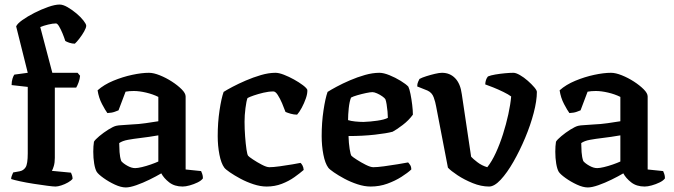

<svg xmlns="http://www.w3.org/2000/svg" viewBox="-20 -820 2961 844"><path d="M224 0Q214 0 187.5 -3.5Q161 -7 128.5 -12Q96 -17 68.5 -23Q41 -29 29 -33Q29 -41 32.5 -49Q36 -57 38 -62L66 -67Q83 -70 92.5 -84.5Q102 -99 102 -146V-438L31 -446Q31 -462 35 -474.5Q39 -487 43 -492L102 -500L51 -704Q56 -716 78.5 -732Q101 -748 131.5 -763.5Q162 -779 192 -789.5Q222 -800 242 -800Q257 -800 277 -788.5Q297 -777 316 -761Q335 -745 347 -729.5Q359 -714 359 -707Q359 -698 350 -682Q341 -666 329 -650.5Q317 -635 309 -628Q297 -628 285 -632Q273 -636 267 -640Q262 -656 254.5 -674Q247 -692 239.5 -704.5Q232 -717 226 -717Q212 -717 191.5 -712Q171 -707 157 -701L210 -500H321L332 -487Q331 -473 325.5 -458Q320 -443 315 -435H221V-126Q221 -105 216.5 -90Q212 -75 208 -69L292 -61Q294 -57 296.5 -49.5Q299 -42 299 -34Q293 -26 279 -18Q265 -10 249.5 -5Q234 0 224 0Z M533 4Q512 4 485 -8.5Q458 -21 435 -37.5Q412 -54 405 -65Q398 -77 394 -101Q390 -125 390 -153Q390 -178 393 -197Q398 -206 416.5 -221.5Q435 -237 456.5 -250.5Q478 -264 491 -267Q498 -269 517.5 -270Q537 -271 560 -273Q589 -274 620 -278.5Q651 -283 676 -287V-394Q652 -406 622 -413Q592 -420 568 -420Q548 -420 532 -417L501 -335Q496 -333 484 -328.5Q472 -324 452 -323Q443 -335 428.5 -362.5Q414 -390 409 -423Q437 -448 478 -465Q519 -482 561 -491Q603 -500 635 -500Q655 -500 682.5 -489Q710 -478 735.5 -461.5Q761 -445 778.5 -427.5Q796 -410 796 -396V-75L864 -68Q866 -64 869 -55.5Q872 -47 872 -36Q865 -26 848.5 -18Q832 -10 814 -5Q796 0 783 0Q747 0 723.5 -18.5Q700 -37 689 -58Q667 -45 637.5 -30.5Q608 -16 579.5 -6Q551 4 533 4ZM574 -81Q585 -81 604 -85.5Q623 -90 643 -97Q663 -104 676 -110V-225Q657 -222 635.5 -218.5Q614 -215 594 -213Q568 -210 543 -205.5Q518 -201 504 -191Q504 -174 505.5 -151.5Q507 -129 513 -112Q521 -102 539.5 -91.5Q558 -81 574 -81Z M1152 0Q1125 0 1094.5 -10Q1064 -20 1037 -34.5Q1010 -49 990.5 -62.5Q971 -76 966 -83Q952 -102 944.5 -140.5Q937 -179 937 -222Q937 -281 945 -334.5Q953 -388 963 -416Q977 -425 1002.5 -438.5Q1028 -452 1060.5 -466Q1093 -480 1127 -490Q1161 -500 1191 -500Q1206 -500 1228 -491.5Q1250 -483 1272.5 -470.5Q1295 -458 1311.5 -445.5Q1328 -433 1331 -425Q1332 -409 1324.5 -387.5Q1317 -366 1306.5 -346.5Q1296 -327 1286 -316Q1272 -316 1258 -320Q1244 -324 1235 -328Q1229 -345 1220 -366Q1211 -387 1201 -402.5Q1191 -418 1182 -418Q1161 -418 1138 -412.5Q1115 -407 1096 -400.5Q1077 -394 1068 -389Q1063 -376 1059 -344.5Q1055 -313 1055 -285Q1055 -253 1057.5 -220Q1060 -187 1063.5 -163Q1067 -139 1071 -135Q1074 -131 1092 -119Q1110 -107 1131 -96Q1152 -85 1164 -85Q1181 -85 1210 -89Q1239 -93 1265.5 -97.5Q1292 -102 1301 -104Q1305 -101 1309.5 -93Q1314 -85 1315 -73Q1299 -59 1274.5 -41.5Q1250 -24 1219 -12Q1188 0 1152 0Z M1609 0Q1582 0 1551.5 -10Q1521 -20 1494 -34.5Q1467 -49 1447.5 -62.5Q1428 -76 1423 -83Q1409 -102 1401.5 -140.5Q1394 -179 1394 -222Q1394 -281 1402 -334.5Q1410 -388 1420 -416Q1434 -425 1460 -439Q1486 -453 1518.5 -467Q1551 -481 1584.5 -490.5Q1618 -500 1648 -500Q1666 -500 1692 -489.5Q1718 -479 1741.5 -464.5Q1765 -450 1775 -439Q1780 -429 1784.5 -406.5Q1789 -384 1792 -359Q1795 -334 1795 -316Q1777 -291 1750 -270.5Q1723 -250 1706 -241Q1681 -234 1628 -228Q1575 -222 1512 -222Q1513 -190 1517 -165Q1521 -140 1525 -135Q1530 -130 1548.5 -118Q1567 -106 1588 -95.5Q1609 -85 1621 -85Q1638 -85 1668 -89Q1698 -93 1728 -98Q1758 -103 1774 -106Q1778 -102 1783 -94.5Q1788 -87 1788 -75Q1772 -60 1744.5 -42.5Q1717 -25 1682.5 -12.5Q1648 0 1609 0ZM1578 -284Q1607 -285 1638.5 -289.5Q1670 -294 1685 -302Q1685 -313 1683.5 -329.5Q1682 -346 1679.5 -361.5Q1677 -377 1674 -384Q1671 -389 1660.5 -396.5Q1650 -404 1637.5 -409.5Q1625 -415 1617 -415Q1608 -415 1589 -411Q1570 -407 1551 -401.5Q1532 -396 1523 -391Q1516 -373 1513 -344Q1510 -315 1510 -292Q1522 -288 1541.5 -286Q1561 -284 1578 -284Z M2130 0Q2095 0 2058 -15Q2021 -30 1991.5 -49.5Q1962 -69 1949 -83L1897 -353Q1894 -371 1886.5 -392Q1879 -413 1859 -422L1814 -440Q1814 -452 1818 -460.5Q1822 -469 1824 -473Q1835 -479 1854 -485Q1873 -491 1892 -495.5Q1911 -500 1923 -500Q1958 -500 1981 -476Q2004 -452 2010 -406L2051 -131Q2059 -122 2078.5 -107Q2098 -92 2122 -85Q2142 -110 2159.5 -148Q2177 -186 2191 -230Q2205 -274 2214.5 -317.5Q2224 -361 2227 -396Q2215 -405 2192.5 -416Q2170 -427 2147.5 -436Q2125 -445 2113 -449Q2114 -471 2125 -484Q2137 -489 2157.5 -492.5Q2178 -496 2200 -498Q2222 -500 2237 -500Q2248 -500 2265.5 -490Q2283 -480 2300 -465Q2317 -450 2328.5 -436.5Q2340 -423 2340 -416Q2340 -377 2326 -323.5Q2312 -270 2288.5 -214Q2265 -158 2237 -109Q2209 -60 2181 -30Q2153 0 2130 0Z M2564 4Q2543 4 2516 -8.5Q2489 -21 2466 -37.5Q2443 -54 2436 -65Q2429 -77 2425 -101Q2421 -125 2421 -153Q2421 -178 2424 -197Q2429 -206 2447.5 -221.5Q2466 -237 2487.5 -250.5Q2509 -264 2522 -267Q2529 -269 2548.5 -270Q2568 -271 2591 -273Q2620 -274 2651 -278.5Q2682 -283 2707 -287V-394Q2683 -406 2653 -413Q2623 -420 2599 -420Q2579 -420 2563 -417L2532 -335Q2527 -333 2515 -328.5Q2503 -324 2483 -323Q2474 -335 2459.5 -362.5Q2445 -390 2440 -423Q2468 -448 2509 -465Q2550 -482 2592 -491Q2634 -500 2666 -500Q2686 -500 2713.5 -489Q2741 -478 2766.5 -461.5Q2792 -445 2809.5 -427.5Q2827 -410 2827 -396V-75L2895 -68Q2897 -64 2900 -55.5Q2903 -47 2903 -36Q2896 -26 2879.5 -18Q2863 -10 2845 -5Q2827 0 2814 0Q2778 0 2754.5 -18.5Q2731 -37 2720 -58Q2698 -45 2668.5 -30.5Q2639 -16 2610.5 -6Q2582 4 2564 4ZM2605 -81Q2616 -81 2635 -85.5Q2654 -90 2674 -97Q2694 -104 2707 -110V-225Q2688 -222 2666.5 -218.5Q2645 -215 2625 -213Q2599 -210 2574 -205.5Q2549 -201 2535 -191Q2535 -174 2536.5 -151.5Q2538 -129 2544 -112Q2552 -102 2570.5 -91.5Q2589 -81 2605 -81Z"/></svg>

Font: Texturina SemiBold
Style: Regular
Weight: 600
Designer: Guillermo Torres Carreño
Foundry: Omnibus-Type
Version: Version 1.002; ttfautohint (v1.8.3)